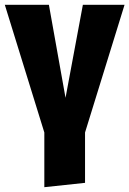

<svg xmlns="http://www.w3.org/2000/svg" viewBox="-30 -553 537 797"><path d="M487 -533 323 -3V206L154 224V-3L-10 -533H173L242 -147L314 -533Z"/></svg>

Font: Fira Sans Condensed ExtraBold
Style: Regular
Weight: 800
Width: 3
Designer: Carrois Corporate & Edenspiekermann AG
Foundry: Carrois Corporate GbR & Edenspiekermann AG
Version: Version 4.203